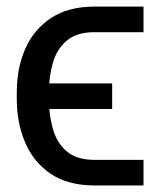

<svg xmlns="http://www.w3.org/2000/svg" viewBox="-20 -566 489 586"><path d="M268.6 -78.1H418V0H268.6Q187.5 0 135 -35.4Q82.5 -70.8 56.9 -130.9Q31.2 -190.9 31.2 -264.6V-284.2Q31.2 -357.9 57.1 -417Q83 -476.1 135.7 -511Q188.5 -545.9 268.6 -545.9H418V-467.8H268.6Q213.9 -467.8 183.6 -441.9Q153.3 -416 141.4 -374.3Q129.4 -332.5 128.9 -284.2V-264.6Q129.4 -216.3 141.1 -173.6Q152.8 -130.9 183.1 -104.5Q213.4 -78.1 268.6 -78.1ZM322.3 -311.5V-233.4H53.7V-311.5Z"/></svg>

Font: Inter V
Style: 
Weight: 400
Designer: Rasmus Andersson
Foundry: rsms
Version: Version 4.000;git-a3f224843